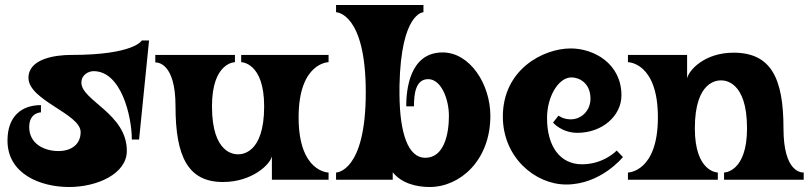

<svg xmlns="http://www.w3.org/2000/svg" viewBox="-20 -720 3254 769"><path d="M548 -558C548 -558 518 -500 266 -500C201 -500 94 -485 94 -408C94 -318 303 -264 303 -191C303 -142 266 -115 214 -115C156 -115 97 -145 97 -211C97 -270 144 -270 144 -270V-299C66 -299 10 -254 10 -157C10 -23 142 29 257 29C368 29 488 -23 488 -116C488 -265 306 -317 306 -389C306 -421 335 -435 355 -435C466 -435 508 -253 508 -161H537L577 -558Z M602 -470C610 -470 683 -470 683 -294C683 -93 733 9 873 9C989 9 1062 -61 1069 -94V0H1296V-29C1296 -29 1176 -29 1176 -250C1176 -470 1296 -471 1296 -471V-500H946V-471C946 -471 1038 -471 1038 -294C1038 -102 946 -102 933 -102C921 -102 829 -102 829 -294C829 -471 921 -471 921 -471V-500H602Z M1553 0V-30C1589 15 1649 29 1701 29C1822 29 1944 -77 1944 -256C1944 -383 1862 -510 1753 -510C1619 -510 1607 -357 1607 -294H1638C1638 -345 1645 -403 1695 -403C1747 -403 1778 -323 1778 -256C1778 -188 1761 -88 1683 -88C1615 -88 1581 -185 1580 -342V-377C1586 -671 1676 -671 1676 -671V-700H1326V-671C1326 -671 1445 -671 1445 -350C1445 -29 1326 -29 1326 -29V0Z M1994 -253C1994 -90 2123 19 2248 19C2387 19 2475 -91 2475 -91L2450 -117C2450 -117 2399 -62 2311 -62C2223 -62 2171 -134 2171 -247C2171 -334 2217 -410 2269 -410C2299 -410 2345 -388 2345 -325C2345 -277 2309 -242 2266 -242C2235 -242 2217 -257 2217 -257L2195 -229C2195 -229 2229 -188 2293 -188C2392 -188 2469 -256 2469 -338C2469 -466 2358 -526 2266 -526C2156 -526 1994 -442 1994 -253Z M3199 -29C3189 -29 3118 -30 3118 -206C3118 -407 3068 -509 2918 -509C2802 -509 2739 -439 2732 -406V-500H2495V-471C2495 -471 2615 -471 2615 -250C2615 -30 2495 -29 2495 -29V0H2855V-29C2855 -29 2763 -29 2763 -206C2763 -398 2855 -398 2868 -398C2880 -398 2972 -398 2972 -206C2972 -29 2880 -29 2880 -29V0H3199Z"/></svg>

Font: Ouroboros
Style: Regular
Weight: 400
Designer: Ariel Martín Pérez
Foundry: Velvetyne Type Foundry
Version: Version 2.001;hotconv 1.0.109;makeotfexe 2.5.65596